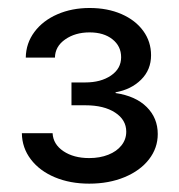

<svg xmlns="http://www.w3.org/2000/svg" viewBox="-20 -803 444 476"><path d="M34.2 -472.7H110.4Q111.8 -445.3 137.2 -428.2Q162.6 -411.1 201.2 -411.1Q227.5 -411.1 248.5 -419.4Q269.5 -427.7 281.2 -442.6Q293 -457.5 293 -476.6Q293 -505.9 265.4 -523.9Q237.8 -542 191.4 -542H157.2V-598.6H191.4Q230 -598.6 255.1 -615.7Q280.3 -632.8 280.3 -661.1Q280.3 -688.5 258.8 -705.6Q237.3 -722.7 202.1 -722.7Q166.5 -722.7 141.6 -705.3Q116.7 -688 116.2 -660.2H43.9Q44.4 -695.8 65.4 -723.9Q86.4 -752 122.3 -767.6Q158.2 -783.2 202.1 -783.2Q246.6 -783.2 281.2 -768.1Q315.9 -752.9 335.2 -726.3Q354.5 -699.7 354.5 -666Q354.5 -629.9 329.8 -605.5Q305.2 -581.1 266.6 -574.2V-572.3Q316.4 -564.9 343.8 -537.6Q371.1 -510.3 371.1 -470.7Q371.1 -436 349.4 -408Q327.6 -379.9 288.8 -363.8Q250 -347.7 201.2 -347.7Q153.8 -347.7 116 -363.5Q78.1 -379.4 56.4 -408Q34.7 -436.5 34.2 -472.7Z"/></svg>

Font: Pretendard
Style: Regular
Weight: 400
Designer: Base glyphs from Inter by Rasmus Andersson; Hangeul glyphs from Noto Sans CJK(Source Han Sans) by Jang Soo-young and Kan
Foundry: Kil Hyung-jin
Version: Version 1.309